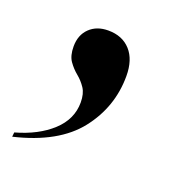

<svg xmlns="http://www.w3.org/2000/svg" viewBox="-97 -196 400 408"><g transform="rotate(20 103.5 8.0)"><path d="M-30 139Q20 125 50.5 97Q81 69 81 31Q81 11 73 -1Q65 -13 54 -22Q43 -31 34.5 -43Q26 -55 26 -76Q26 -102 42 -117.5Q58 -133 84 -133Q116 -133 134.5 -112.5Q153 -92 153 -55Q153 15 109.5 70.5Q66 126 -31 149Z"/></g></svg>

Font: Noto Serif Display Condensed SemiBold
Style: Italic
Weight: 600
Width: 3
Italic angle: -12°
Designer: Monotype Design Team
Foundry: Monotype Imaging Inc.
Version: Version 2.009